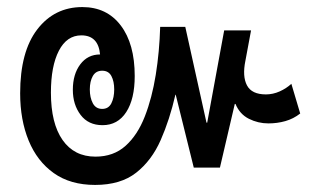

<svg xmlns="http://www.w3.org/2000/svg" viewBox="-20 -552 900 543"><path d="M249 -29Q179 -29 132 -62.5Q85 -96 61 -154.5Q37 -213 37 -288Q37 -406 85.5 -469Q134 -532 213 -532Q282 -532 321.5 -480Q361 -428 361 -337Q361 -272 337 -235Q313 -198 270 -198Q230 -198 208 -227Q186 -256 186 -298Q186 -342 207 -370Q228 -398 263 -398Q258 -452 210 -452Q169 -452 146.5 -408.5Q124 -365 124 -290Q124 -203 157 -156Q190 -109 250 -109Q301 -109 335 -139.5Q369 -170 389.5 -222.5Q410 -275 420.5 -340.5Q431 -406 433 -476H504L564 -205H566L614 -466H690L674 -380Q665 -336 678.5 -310.5Q692 -285 732 -285Q752 -285 771 -293.5Q790 -302 804 -315L829 -231Q810 -216 787 -209.5Q764 -203 739 -203Q710 -203 684 -216Q658 -229 646 -258H644L602 -78H528L477 -284H476Q460 -214 434.5 -156Q409 -98 365 -63.5Q321 -29 249 -29ZM269 -244Q287 -244 295 -260Q303 -276 303 -299Q303 -322 295 -337Q287 -352 269 -352Q251 -352 242.5 -337Q234 -322 234 -299Q234 -276 242.5 -260Q251 -244 269 -244Z"/></svg>

Font: Noto Sans Thai Looped ExtraCondensed Medium
Style: Regular
Weight: 500
Width: 2
Designer: Sasikarn Vongin, Ben Mitchell
Foundry: The Fontpad Ltd
Version: Version 1.001; ttfautohint (v1.8.4.7-5d5b)